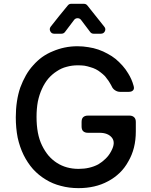

<svg xmlns="http://www.w3.org/2000/svg" viewBox="-20 -973 789 1003"><path d="M506.8 -796.9H468.8Q458 -796.9 451.2 -805.7Q433.6 -829.1 403.3 -869.1Q396.5 -877.9 385.3 -877.9Q374 -877.9 367.2 -869.1Q356.4 -855.5 319.3 -805.7Q312.5 -796.9 300.8 -796.9H262.7Q249 -796.9 242.7 -809.6Q236.3 -822.3 245.1 -834Q290 -891.6 334 -944.3Q340.8 -953.1 351.6 -953.1H418Q429.7 -953.1 436.5 -944.3L524.4 -834Q534.2 -822.3 527.8 -809.6Q521.5 -796.9 506.8 -796.9ZM560.5 -182.6Q548.8 -160.2 531.2 -143.6Q514.6 -127 493.2 -114.3Q470.7 -102.5 445.3 -96.7Q419.9 -90.8 390.6 -90.8Q358.4 -90.8 330.1 -98.6Q301.8 -106.4 277.3 -122.1Q252.9 -137.7 233.4 -160.2Q213.9 -183.6 199.2 -213.9Q184.6 -244.1 177.7 -281.2Q170.9 -318.4 170.9 -362.3Q170.9 -405.3 177.7 -442.4Q185.5 -479.5 199.2 -508.8Q212.9 -539.1 232.4 -562.5Q252 -585 276.4 -600.6Q300.8 -617.2 328.1 -624Q355.5 -631.8 386.7 -631.8Q404.3 -631.8 420.9 -629.9Q437.5 -627 452.1 -622.1Q466.8 -618.2 480.5 -611.3Q494.1 -604.5 505.9 -594.7Q517.6 -585.9 528.3 -575.2Q538.1 -563.5 546.9 -550.8Q550.8 -544.9 554.7 -538.1Q558.6 -531.2 562.5 -524.4Q568.4 -509.8 580.1 -502Q592.8 -493.2 607.4 -493.2Q622.1 -493.2 652.3 -493.2Q668.9 -493.2 675.8 -502Q682.6 -509.8 677.7 -525.4Q672.9 -543 666 -558.6Q659.2 -574.2 649.4 -589.8Q636.7 -611.3 620.1 -629.9Q603.5 -648.4 584 -665Q564.5 -680.7 542 -692.4Q519.5 -705.1 494.1 -713.9Q468.8 -722.7 441.4 -726.6Q414.1 -731.4 384.8 -731.4Q349.6 -731.4 317.4 -724.6Q285.2 -717.8 255.9 -705.1Q226.6 -693.4 200.2 -674.8Q174.8 -656.2 153.3 -631.8Q131.8 -608.4 115.2 -579.1Q98.6 -549.8 85.9 -515.6Q74.2 -481.4 68.4 -442.4Q62.5 -403.3 62.5 -360.4Q62.5 -303.7 72.3 -253.9Q83 -205.1 103.5 -163.1Q124 -122.1 152.3 -89.8Q181.6 -57.6 218.8 -35.2Q254.9 -12.7 297.9 -2Q340.8 9.8 389.6 9.8Q433.6 9.8 471.7 1Q510.7 -7.8 544.9 -26.4Q578.1 -43.9 605.5 -70.3Q631.8 -95.7 650.4 -129.9Q669.9 -163.1 679.7 -202.1Q689.5 -241.2 689.5 -287.1Q689.5 -303.7 689.5 -335.9Q689.5 -352.5 680.7 -360.4Q671.9 -369.1 656.2 -369.1Q584 -369.1 439.5 -369.1Q422.9 -369.1 414.1 -360.4Q406.2 -352.5 406.2 -335.9Q406.2 -328.1 406.2 -312.5Q406.2 -295.9 414.1 -288.1Q422.9 -279.3 439.5 -279.3Q459 -279.3 500 -279.3Q543.9 -279.3 564.5 -253.9Q585 -228.5 561.5 -184.6Q561.5 -184.6 562.5 -185.5Q562.5 -185.5 561.5 -184.6Q560.5 -182.6 560.5 -182.6Z"/></svg>

Font: DeepSea
Style: Medium
Weight: 500
Designer: Stem
Version: Version 3.019;git-0a5106e0b